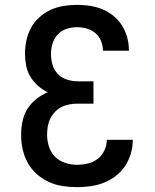

<svg xmlns="http://www.w3.org/2000/svg" viewBox="-20 -763 640 791"><path d="M298 8Q268 8 238 3.5Q208 -1 181 -13.5Q154 -26 131.5 -46Q109 -66 94.5 -92Q80 -118 73.5 -147.5Q67 -177 67 -207Q67 -235 72.5 -262.5Q78 -290 92.5 -313.5Q107 -337 129 -354.5Q151 -372 176 -383Q154 -394 135.5 -410.5Q117 -427 104.5 -448Q92 -469 87.5 -493.5Q83 -518 83 -543Q83 -570 89 -597.5Q95 -625 108.5 -649.5Q122 -674 143 -692.5Q164 -711 189 -722.5Q214 -734 242 -738.5Q270 -743 297 -743Q324 -743 350.5 -739Q377 -735 401.5 -725Q426 -715 447 -698Q468 -681 482.5 -658Q497 -635 504 -609Q511 -583 511 -557Q511 -556 511 -555.5Q511 -555 511 -554H404Q404 -554 404 -554.5Q404 -555 404 -555Q404 -575 396 -594.5Q388 -614 372.5 -627Q357 -640 337 -645.5Q317 -651 297 -651Q275 -651 254 -644Q233 -637 218 -621Q203 -605 196.5 -584Q190 -563 190 -541Q190 -518 196.5 -496Q203 -474 218.5 -458Q234 -442 256 -435Q278 -428 300 -428H365V-336H300Q283 -336 266 -333Q249 -330 234 -322.5Q219 -315 207 -302.5Q195 -290 187.5 -275Q180 -260 177 -243Q174 -226 174 -209Q174 -184 181.5 -159.5Q189 -135 206.5 -117.5Q224 -100 248.5 -92Q273 -84 298 -84Q320 -84 342.5 -89.5Q365 -95 382.5 -108.5Q400 -122 410 -143Q420 -164 420 -187H527Q527 -187 527 -186.5Q527 -186 527 -186Q527 -158 519 -130.5Q511 -103 495.5 -79.5Q480 -56 457.5 -38.5Q435 -21 408.5 -10.5Q382 0 354 4Q326 8 298 8Z"/></svg>

Font: Zed Mono Semibold Extended
Style: Regular
Weight: 600
Width: 7
Monospace: yes
Designer: Belleve Invis
Foundry: Belleve Invis
Version: Version 1.0.0; ttfautohint (v1.8.4)